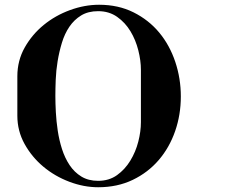

<svg xmlns="http://www.w3.org/2000/svg" viewBox="-20 -774 1040 808"><path d="M53 -453Q53 -519 84 -574Q115 -629 164 -669Q213 -709 274.5 -731.5Q336 -754 397 -754Q478 -754 542 -722Q606 -690 650 -637Q694 -584 717.5 -514Q741 -444 741 -368Q741 -291 717 -222Q693 -153 648 -100.5Q603 -48 538.5 -17Q474 14 393 14Q333 14 272 -9Q211 -32 162.5 -72.5Q114 -113 83.5 -168Q53 -223 53 -287ZM573 -480Q573 -519 562 -562.5Q551 -606 529 -642.5Q507 -679 473 -703Q439 -727 393 -727Q351 -727 321.5 -709Q292 -691 272 -661.5Q252 -632 240.5 -594Q229 -556 222.5 -516.5Q216 -477 214.5 -438.5Q213 -400 213 -370Q213 -340 215 -302Q217 -264 223 -224Q229 -184 241 -146.5Q253 -109 273 -79Q293 -49 322.5 -31Q352 -13 393 -13Q439 -13 472.5 -37Q506 -61 528.5 -98Q551 -135 562 -178Q573 -221 573 -260Z"/></svg>

Font: SoukouMincho
Style: Regular
Weight: 400
Designer: Dr. Ken Lunde (project architect, glyph set definition & overall production); Masataka HATTORI  (production & ideograph 
Foundry: Adobe Systems Incorporated
Version: Version 1.00